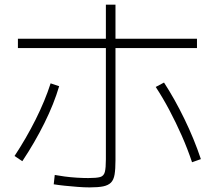

<svg xmlns="http://www.w3.org/2000/svg" viewBox="-20 -829 920 822"><path d="M210 -40 214.4 -80Q232.2 -76.7 257.2 -73.3Q282.2 -70 309.4 -68.3Q336.7 -66.7 357.8 -66.7Q393.3 -66.7 408.9 -71.1Q424.4 -75.6 428.9 -92.8Q433.3 -110 433.3 -146.7V-808.9H474.4V-143.3Q474.4 -105.6 470.6 -82.2Q466.7 -58.9 455 -47.2Q443.3 -35.6 421.7 -31.1Q400 -26.7 363.3 -26.7Q341.1 -26.7 312.2 -28.9Q283.3 -31.1 256.7 -33.9Q230 -36.7 210 -40ZM42.2 -161.1Q92.2 -236.7 132.8 -317.8Q173.3 -398.9 196.7 -472.2L233.3 -460Q211.1 -384.4 170 -301.7Q128.9 -218.9 75.6 -138.9ZM802.2 -134.4Q783.3 -191.1 758.3 -247.8Q733.3 -304.4 705 -357.8Q676.7 -411.1 646.7 -456.7L682.2 -475.6Q727.8 -405.6 769.4 -320Q811.1 -234.4 840 -147.8ZM56.7 -623.3V-663.3H823.3V-623.3Z"/></svg>

Font: Paperlogy 2 ExtraLight
Style: Regular
Weight: 250
Designer: redesigned by Lee Juim, glyphs from Gmarket Sans & Montserrat
Foundry: PT&
Version: Version 1.001